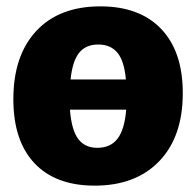

<svg xmlns="http://www.w3.org/2000/svg" viewBox="-20 -571 617 604"><path d="M296 -551Q419 -551 487 -480Q555 -409 555 -278Q555 -141 481 -64Q407 13 278 13Q155 13 88.5 -57.5Q22 -128 22 -259Q22 -396 94 -473.5Q166 -551 296 -551ZM289 -431Q250 -431 229 -405Q208 -379 202 -321H376Q371 -379 349.5 -405Q328 -431 289 -431ZM286 -106Q328 -106 350 -135Q372 -164 377 -226H200Q205 -162 226 -134Q247 -106 286 -106Z"/></svg>

Font: Bitter ExtraBold
Style: Regular
Weight: 800
Designer: Sol Matas, and Bitter project Authors
Foundry: Sol Matas
Version: Version 2.001